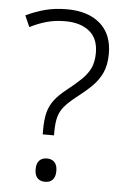

<svg xmlns="http://www.w3.org/2000/svg" viewBox="-53 -763 530 812"><g transform="rotate(5 212.0 -356.5)"><path d="M142 -207Q142 -251 149.5 -280.5Q157 -310 175.5 -334.5Q194 -359 227 -385Q264 -414 288 -437.5Q312 -461 324 -487Q336 -513 336 -551Q336 -612 298 -642.5Q260 -673 196 -673Q153 -673 117 -663Q81 -653 46 -635L25 -683Q67 -703 108 -713.5Q149 -724 199 -724Q288 -724 339.5 -679.5Q391 -635 391 -552Q391 -504 375.5 -470.5Q360 -437 332 -410Q304 -383 266 -354Q237 -331 220 -310.5Q203 -290 196.5 -265Q190 -240 190 -202V-188H142ZM125 -39Q125 -63 136.5 -75.5Q148 -88 169 -88Q190 -88 201.5 -75.5Q213 -63 213 -39Q213 -14 201.5 -1.5Q190 11 169 11Q148 11 136.5 -1.5Q125 -14 125 -39Z"/></g></svg>

Font: Noto Sans Symbols Light
Style: Regular
Weight: 300
Version: Version 2.002